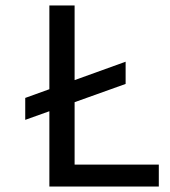

<svg xmlns="http://www.w3.org/2000/svg" viewBox="-20 -680 618 700"><path d="M72 -323 438 -455V-374L72 -243ZM160 0V-660H252V0ZM190 0V-80H559V0Z"/></svg>

Font: Bricolage Grotesque 24pt
Style: Regular
Weight: 400
Designer: Mathieu Triay
Foundry: Atelier Triay
Version: Version 1.001;gftools[0.9.33.dev8+g029e19f]